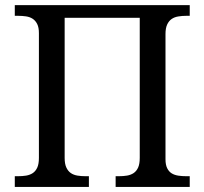

<svg xmlns="http://www.w3.org/2000/svg" viewBox="-20 -734 803 754"><path d="M38.1 -713.9H725.1V-671.9H711.9Q695.3 -671.9 680.2 -669.4Q665 -667 654.1 -659.4Q643.1 -651.9 636.5 -637.7Q629.9 -623.5 629.9 -600.1V-108.9Q629.9 -86.9 636.5 -73.5Q643.1 -60.1 654.3 -53.2Q665.5 -46.4 680.4 -44.2Q695.3 -42 711.9 -42H725.1V0H434.1V-42H446.8Q463.9 -42 478.8 -44.4Q493.7 -46.9 504.9 -54.4Q516.1 -62 522.5 -76.2Q528.8 -90.3 528.8 -113.8V-664.1H233.9V-113.8Q233.9 -90.3 240.5 -76.2Q247.1 -62 258.1 -54.4Q269 -46.9 284.2 -44.4Q299.3 -42 315.9 -42H329.1V0H38.1V-42H50.8Q67.9 -42 82.8 -44.4Q97.7 -46.9 108.9 -54.4Q120.1 -62 126.5 -76.2Q132.8 -90.3 132.8 -113.8V-604Q132.8 -626 126.2 -639.4Q119.6 -652.8 108.4 -660.2Q97.2 -667.5 82.3 -669.7Q67.4 -671.9 50.8 -671.9H38.1Z"/></svg>

Font: Droid-TTFautohint Serif
Style: Regular
Weight: 400
Foundry: Ascender Corporation
Version: Version 1.00; ttfautohint (v1.00rc1.4-1a1c-dirty) -l 8 -r 50